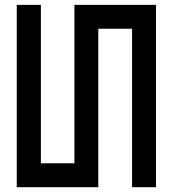

<svg xmlns="http://www.w3.org/2000/svg" viewBox="-20 -780 720 800"><path d="M530.3 -660.2Q495.1 -660.2 389.6 -660.2Q389.6 -495.1 389.6 0Q304.7 0 49.8 0Q49.8 -190.4 49.8 -759.8Q75.2 -759.8 150.4 -759.8Q150.4 -594.7 150.4 -99.6Q184.6 -99.6 290 -99.6Q290 -264.6 290 -759.8Q375 -759.8 629.9 -759.8Q629.9 -570.3 629.9 0Q605.5 0 530.3 0Q530.3 -165 530.3 -660.2Z"/></svg>

Font: Alibu-Mazigh Belkasim 1
Style: Bold
Weight: 400
Designer: Mazigh Moubarik Belkasim
Version: Version 1.0